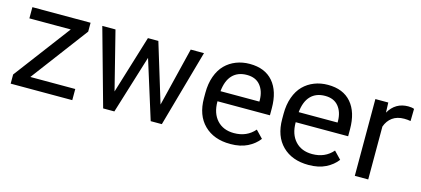

<svg xmlns="http://www.w3.org/2000/svg" viewBox="-49 -902 2796 1276"><g transform="rotate(15 1348.5 -264.0)"><path d="M45.9 0V-63L338.4 -451.2H53.7V-528.3H454.1V-467.3L160.6 -76.7H469.7V0Z M534.7 -528.3H625.5L726.1 -128.4L848.6 -528.3H920.4L1043.9 -123.5L1143.1 -528.3H1234.4L1085.9 0H1009.3L883.3 -401.9L759.3 0H682.1Z M1311.5 -239.7V-275.9Q1311.5 -339.4 1329.6 -389.6Q1347.7 -439.9 1379.6 -472.2Q1411.6 -504.4 1454.6 -521.2Q1497.6 -538.1 1547.9 -538.1Q1652.8 -538.1 1708.7 -473.1Q1764.6 -408.2 1764.6 -291.5V-242.7H1403.8V-240.7Q1403.8 -159.7 1446.8 -113Q1489.7 -66.4 1563.5 -66.4Q1651.9 -66.4 1705.1 -128.4L1753.9 -77.6Q1725.1 -39.1 1676.3 -14.6Q1627.4 9.8 1558.6 9.8Q1444.8 9.8 1378.2 -56.2Q1311.5 -122.1 1311.5 -239.7ZM1405.8 -312.5H1673.3V-323.2Q1672.4 -385.3 1640.6 -423.8Q1608.9 -462.4 1548.3 -462.4Q1486.3 -462.4 1449.7 -424.6Q1413.1 -386.7 1405.8 -312.5Z M1849.6 -239.7V-275.9Q1849.6 -339.4 1867.7 -389.6Q1885.7 -439.9 1917.7 -472.2Q1949.7 -504.4 1992.7 -521.2Q2035.6 -538.1 2085.9 -538.1Q2190.9 -538.1 2246.8 -473.1Q2302.7 -408.2 2302.7 -291.5V-242.7H1941.9V-240.7Q1941.9 -159.7 1984.9 -113Q2027.8 -66.4 2101.6 -66.4Q2189.9 -66.4 2243.2 -128.4L2292 -77.6Q2263.2 -39.1 2214.4 -14.6Q2165.5 9.8 2096.7 9.8Q1982.9 9.8 1916.3 -56.2Q1849.6 -122.1 1849.6 -239.7ZM1943.8 -312.5H2211.4V-323.2Q2210.4 -385.3 2178.7 -423.8Q2147 -462.4 2086.4 -462.4Q2024.4 -462.4 1987.8 -424.6Q1951.2 -386.7 1943.8 -312.5Z M2413.6 0V-528.3H2502.4L2504.9 -459.5Q2549.8 -538.1 2638.2 -538.1Q2663.1 -538.1 2678.7 -531.7L2677.2 -447.8Q2655.3 -451.7 2633.3 -451.7Q2584.5 -451.7 2552.5 -428.5Q2520.5 -405.3 2505.9 -363.8V0Z"/></g></svg>

Font: Bert Sans Medium
Style: Regular
Weight: 500
Designer: Christian Robertson, Adam Twardoch, & Cristiano Sobral
Foundry: Google
Version: Version 12.135;January 10, 2020;FontCreator 12.0.0.2547 64-b